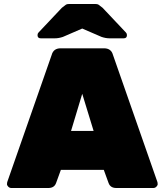

<svg xmlns="http://www.w3.org/2000/svg" viewBox="-20 -942 825 962"><path d="M284 -700H501Q537 -700 546 -667L769 -29Q770 -26 770 -19.5Q770 -13 763.5 -6.5Q757 0 748 0H563Q533 0 524 -25L500 -91H285L261 -25Q252 0 222 0H37Q28 0 21.5 -6.5Q15 -13 15 -19.5Q15 -26 16 -29L239 -667Q248 -700 284 -700ZM336 -286H449L392 -472ZM327 -922H457Q468 -922 473 -919Q478 -916 494 -903L611 -779Q616 -774 616 -766Q616 -750 600 -750H529Q510 -750 489 -757L392 -799L295 -757Q274 -750 255 -750H184Q168 -750 168 -766Q168 -774 173 -779L290 -903Q306 -916 311 -919Q316 -922 327 -922Z"/></svg>

Font: Rubik One
Style: Regular
Weight: 400
Designer: Hubert and Fischer with Elvire Volk Leonovitch
Foundry: Hubert and Fischer with Elvire Volk Leonovitch
Version: Version 1.001